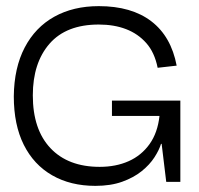

<svg xmlns="http://www.w3.org/2000/svg" viewBox="-20 -593 649 626"><path d="M291 13Q210 13 150 -21.5Q90 -56 57.5 -121Q25 -186 25 -279Q26 -372 60.5 -438Q95 -504 157 -538.5Q219 -573 302 -573Q409 -573 473.5 -523.5Q538 -474 556 -379L494 -372Q484 -422 457 -452.5Q430 -483 391 -498Q352 -513 302 -513Q196 -513 141.5 -450.5Q87 -388 87 -282Q87 -171 144.5 -110Q202 -49 305 -49Q358 -49 399.5 -67.5Q441 -86 467.5 -123Q494 -160 500 -215H345V-265H568V0H522L507 -124H505Q499 -104 483.5 -80Q468 -56 442 -35Q416 -14 378.5 -0.5Q341 13 291 13Z"/></svg>

Font: Darker Grotesque Medium
Style: Regular
Weight: 500
Designer: Gabriel Lam
Foundry: TypeRant
Version: Version 1.000;gftools[0.9.28]